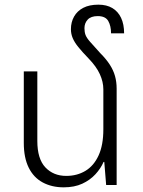

<svg xmlns="http://www.w3.org/2000/svg" viewBox="-20 -793 611 823"><path d="M480 -413V0H435L427 -99H424Q412 -71 389 -46Q366 -21 332.5 -5.5Q299 10 253 10Q202 10 163 -11Q124 -32 103 -74.5Q82 -117 82 -180V-487H140V-189Q140 -112 174.5 -75.5Q209 -39 264 -39Q310 -39 346 -60.5Q382 -82 402.5 -126.5Q423 -171 423 -239V-410Q423 -442 408 -475Q393 -508 360 -542Q332 -571 315.5 -591.5Q299 -612 291.5 -630Q284 -648 284 -668Q284 -698 297.5 -722Q311 -746 337 -759.5Q363 -773 402 -773Q437 -773 461.5 -758.5Q486 -744 499 -716.5Q512 -689 512 -650H456Q456 -682 444 -703Q432 -724 399 -724Q370 -724 356 -709Q342 -694 342 -672Q342 -656 346.5 -643.5Q351 -631 366 -614Q381 -597 410 -565Q435 -540 450.5 -516Q466 -492 473 -467Q480 -442 480 -413Z"/></svg>

Font: Noto Sans Armenian Light
Style: Regular
Weight: 300
Designer: Monotype Design Team
Foundry: Monotype Imaging Inc.
Version: Version 2.007